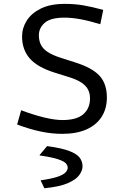

<svg xmlns="http://www.w3.org/2000/svg" viewBox="-20 -688 654 1006"><path d="M307.5 -59Q381.7 -59 416.6 -89.6Q451.6 -120.2 451.6 -172.5Q451.6 -198.8 441.1 -219Q430.7 -239.2 405.9 -255.7Q381.1 -272.2 336.5 -285.5L266.2 -307.5Q174.3 -336.6 135 -382.8Q95.6 -429 95.6 -496.7Q95.6 -541.1 120.1 -580Q144.7 -618.8 194.3 -643.3Q244 -667.7 319.5 -667.7Q372.8 -667.7 417.7 -659.8Q462.6 -652 520.9 -636.2L505.5 -561.1Q445.9 -579.3 400.3 -587.5Q354.7 -595.6 318.3 -595.6Q245.3 -595.6 214.5 -568.6Q183.6 -541.6 183.6 -502.9Q183.6 -475.6 194.1 -454Q204.5 -432.5 229.8 -415.7Q255.1 -398.9 300.2 -384.5L371.7 -361.7Q463.2 -333 501.6 -291Q540 -249 540 -177.3Q540 -118.3 512.3 -75.5Q484.6 -32.8 432.6 -9.7Q380.5 13.3 306.6 13.3Q251.3 13.3 193.8 1.3Q136.4 -10.8 69.7 -35.5L90.9 -110.3Q155 -86.2 211.1 -72.6Q267.2 -59 307.5 -59ZM212.5 298.4 193.5 258.7V256.7Q251.3 248.5 281.6 238.1Q311.9 227.8 323.3 215.4Q334.7 203.1 334.7 191Q334.7 178.8 325 167.9Q315.4 157 284 146.4Q252.6 135.8 187.9 126.5V123.8L226.8 77.5Q303.8 87.9 343.8 103.4Q383.7 118.9 398.1 138.9Q412.5 158.9 412.5 183.9Q412.5 205.1 395.6 228.9Q378.8 252.7 335.4 271.7Q292.1 290.6 212.5 298.4Z"/></svg>

Font: Intel One Mono Light
Style: Regular
Weight: 300
Monospace: yes
Designer: Fred Shallcrass
Foundry: Frere-Jones Type LLC
Version: Version 1.004